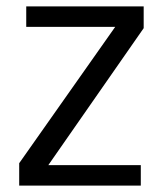

<svg xmlns="http://www.w3.org/2000/svg" viewBox="-20 -580 519 600"><path d="M131 -64H420V0H40V-70L340 -496H62V-560H429V-492Z"/></svg>

Font: Carrois Gothic SC
Style: Regular
Weight: 400
Designer: Ralph du Carrois
Foundry: Ralph du Carrois
Version: Version 1.002